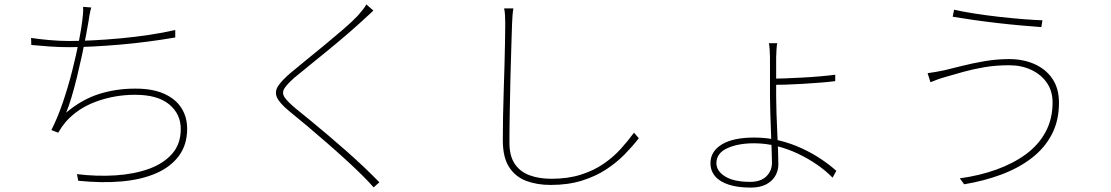

<svg xmlns="http://www.w3.org/2000/svg" viewBox="-20 -803 5040 871"><path d="M394 -769Q390 -756 386.5 -737Q383 -718 381 -703Q377 -679 369.5 -639Q362 -599 351.5 -550.5Q341 -502 329 -453Q317 -404 304.5 -362Q292 -320 280 -292Q350 -351 427.5 -376Q505 -401 594 -401Q673 -401 725 -377.5Q777 -354 803 -313Q829 -272 829 -219Q829 -147 792 -96.5Q755 -46 688.5 -17Q622 12 532 20Q442 28 335 17L329 -13Q420 -2 504.5 -7.5Q589 -13 655.5 -37Q722 -61 761 -105.5Q800 -150 800 -218Q800 -286 747.5 -329.5Q695 -373 593 -373Q501 -373 417 -342.5Q333 -312 278 -250Q268 -238 260 -226.5Q252 -215 244 -201L213 -213Q242 -270 266 -341Q290 -412 308 -483.5Q326 -555 337.5 -614Q349 -673 353 -707Q355 -724 356.5 -740Q358 -756 357 -772ZM121 -631Q152 -626 201 -621.5Q250 -617 293 -617Q341 -617 401 -620Q461 -623 526 -629Q591 -635 655 -644.5Q719 -654 775 -667V-633Q717 -623 652.5 -614.5Q588 -606 524 -600.5Q460 -595 401 -592Q342 -589 294 -589Q249 -589 206.5 -592Q164 -595 122 -599Z M1674 -755Q1666 -748 1649 -732Q1632 -716 1624 -709Q1597 -684 1557 -649.5Q1517 -615 1472.5 -578.5Q1428 -542 1386.5 -508.5Q1345 -475 1315 -450Q1282 -421 1270 -401.5Q1258 -382 1270.5 -362.5Q1283 -343 1320 -312Q1352 -286 1390 -255Q1428 -224 1468.5 -189.5Q1509 -155 1550 -119Q1591 -83 1629.5 -46.5Q1668 -10 1701 24L1675 47Q1654 23 1625 -6Q1595 -36 1553 -74.5Q1511 -113 1464.5 -153.5Q1418 -194 1373.5 -231.5Q1329 -269 1293 -298Q1248 -335 1236.5 -361Q1225 -387 1241.5 -412.5Q1258 -438 1298 -472Q1325 -495 1366.5 -528.5Q1408 -562 1453.5 -599.5Q1499 -637 1539.5 -672Q1580 -707 1605 -734Q1613 -743 1625 -758Q1637 -773 1642 -783Z M2309 -765Q2306 -747 2305 -732Q2304 -717 2303 -697Q2302 -653 2299.5 -587.5Q2297 -522 2295.5 -447Q2294 -372 2292.5 -296Q2291 -220 2291 -155Q2291 -96 2315 -60Q2339 -24 2382 -8Q2425 8 2481 8Q2556 8 2614.5 -10.5Q2673 -29 2717.5 -59.5Q2762 -90 2795.5 -127Q2829 -164 2856 -201L2878 -176Q2851 -141 2814.5 -103.5Q2778 -66 2730 -34.5Q2682 -3 2619.5 16.5Q2557 36 2478 36Q2416 36 2367 17.5Q2318 -1 2289.5 -45Q2261 -89 2261 -167Q2261 -216 2262 -272.5Q2263 -329 2265 -388Q2267 -447 2268.5 -503.5Q2270 -560 2271 -610Q2272 -660 2272 -697Q2272 -717 2271 -734Q2270 -751 2267 -765Z M3506 -607Q3504 -600 3502.5 -578Q3501 -556 3501 -542Q3501 -525 3501 -495Q3501 -465 3501 -430Q3501 -395 3501 -364Q3501 -331 3502.5 -289Q3504 -247 3506 -204Q3508 -161 3509.5 -122.5Q3511 -84 3511 -57Q3511 -29 3497 -5Q3483 19 3455.5 33.5Q3428 48 3385 48Q3328 48 3287 35Q3246 22 3224.5 -3Q3203 -28 3203 -63Q3203 -116 3254 -147.5Q3305 -179 3402 -179Q3462 -179 3516 -165.5Q3570 -152 3617.5 -130Q3665 -108 3704.5 -81.5Q3744 -55 3774 -28L3757 3Q3727 -28 3686.5 -56Q3646 -84 3599.5 -106Q3553 -128 3502.5 -140.5Q3452 -153 3401 -153Q3328 -153 3279 -130.5Q3230 -108 3230 -63Q3230 -27 3269.5 -2.5Q3309 22 3383 22Q3431 22 3456.5 -3Q3482 -28 3482 -65Q3482 -88 3480.5 -124.5Q3479 -161 3477.5 -204Q3476 -247 3474.5 -289Q3473 -331 3473 -364Q3473 -386 3473 -421.5Q3473 -457 3473 -491Q3473 -525 3473 -542Q3473 -557 3471.5 -578.5Q3470 -600 3468 -607ZM3484 -446Q3507 -446 3542 -447.5Q3577 -449 3617.5 -451Q3658 -453 3698 -456.5Q3738 -460 3769 -464V-435Q3739 -431 3699.5 -428Q3660 -425 3619.5 -422.5Q3579 -420 3543.5 -419Q3508 -418 3484 -418Z M4755 -338Q4755 -390 4729 -427.5Q4703 -465 4658.5 -486Q4614 -507 4558 -507Q4497 -507 4445 -498Q4393 -489 4350 -477Q4307 -465 4273 -455Q4248 -448 4232 -442Q4216 -436 4201 -430L4188 -471Q4205 -473 4223.5 -476.5Q4242 -480 4263 -484Q4297 -492 4344 -504Q4391 -516 4446.5 -525.5Q4502 -535 4558 -535Q4621 -535 4672.5 -512.5Q4724 -490 4754 -446Q4784 -402 4784 -337Q4784 -255 4751 -192.5Q4718 -130 4659 -85Q4600 -40 4522 -11Q4444 18 4354 33L4334 6Q4423 -6 4499.5 -33.5Q4576 -61 4633.5 -103Q4691 -145 4723 -204Q4755 -263 4755 -338ZM4308 -759Q4347 -750 4401.5 -741.5Q4456 -733 4514 -726.5Q4572 -720 4623.5 -716Q4675 -712 4709 -711L4704 -680Q4665 -683 4613 -687.5Q4561 -692 4505 -698.5Q4449 -705 4396.5 -712.5Q4344 -720 4302 -727Z"/></svg>

Font: Noto Sans TC
Style: Regular
Weight: 100
Designer: Ryoko NISHIZUKA 西塚涼子 (kana, bopomofo & ideographs); Paul D. Hunt (Latin, Greek & Cyrillic); Sandoll Communications 산돌커뮤니
Foundry: Adobe
Version: Version 2.004;hotconv 1.0.118;makeotfexe 2.5.65603